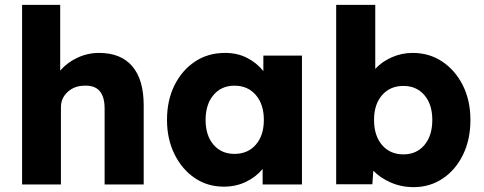

<svg xmlns="http://www.w3.org/2000/svg" viewBox="-20 -760 1992 791"><path d="M71 0V-740H228V-469Q256 -502 298.5 -522Q341 -542 388 -542Q478 -542 525 -487Q572 -432 572 -326V0H411V-313Q411 -410 329 -407Q287 -407 259 -381.5Q231 -356 231 -318V0Z M902 9Q835 9 782.5 -26.5Q730 -62 699 -124.5Q668 -187 668 -266Q668 -347 699 -409Q730 -471 783.5 -506.5Q837 -542 907 -542Q959 -542 999 -521Q1039 -500 1065 -467V-531H1224V0H1062V-64Q1035 -31 993.5 -11Q952 9 902 9ZM946 -126Q1001 -126 1034 -164Q1067 -202 1067 -266Q1067 -330 1034 -368.5Q1001 -407 946 -407Q892 -407 859.5 -368.5Q827 -330 827 -266Q827 -202 859.5 -164Q892 -126 946 -126Z M1684 11Q1633 11 1589 -8.5Q1545 -28 1518 -57L1514 -1H1365V-740H1526V-476Q1552 -505 1593 -523.5Q1634 -542 1680 -542Q1749 -542 1802.5 -506Q1856 -470 1887 -408Q1918 -346 1918 -266Q1918 -185 1887.5 -122.5Q1857 -60 1804 -24.5Q1751 11 1684 11ZM1642 -124Q1696 -124 1728.5 -162.5Q1761 -201 1761 -266Q1761 -330 1728.5 -368Q1696 -406 1642 -406Q1587 -406 1554 -368Q1521 -330 1521 -266Q1521 -201 1554 -162.5Q1587 -124 1642 -124Z"/></svg>

Font: Lexend
Style: Bold
Weight: 700
Designer: Bonnie Shaver-Troup, Thomas Jockin
Foundry: Lexend
Version: Version 1.007; ttfautohint (v1.8.3)